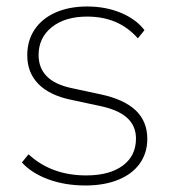

<svg xmlns="http://www.w3.org/2000/svg" viewBox="-20 -567 565 595"><path d="M47.9 -63.5 68.4 -88.9Q104.5 -55.7 148.9 -39.6Q193.4 -23.4 247.1 -23.4Q319.3 -23.4 360.4 -53.7Q401.4 -84 401.4 -137.7Q401.4 -176.8 374 -201.7Q346.7 -226.6 291 -238.3L200.2 -257.8Q133.8 -271.5 99.1 -306.6Q64.5 -341.8 64.5 -395.5Q64.5 -441.4 87.4 -475.6Q110.4 -509.8 152.3 -528.3Q194.3 -546.9 250 -546.9Q307.6 -546.9 354.5 -527.3Q401.4 -507.8 427.7 -473.6L407.2 -448.2Q377 -482.4 337.9 -499Q298.8 -515.6 250 -515.6Q181.6 -515.6 140.6 -482.9Q99.6 -450.2 99.6 -396.5Q99.6 -356.4 125 -330.6Q150.4 -304.7 202.1 -293.9L293 -274.4Q365.2 -258.8 400.9 -224.6Q436.5 -190.4 436.5 -136.7Q436.5 -92.8 413.1 -60.1Q389.6 -27.3 346.2 -9.8Q302.7 7.8 245.1 7.8Q181.6 7.8 129.9 -11.2Q78.1 -30.3 47.9 -63.5Z"/></svg>

Font: Min Sans VF VF
Style: Regular
Weight: 400
Designer: Jinseong-Kim, NotoSansCJK, Nunito
Foundry: Jinseong-Kim
Version: Version 1.420;Glyphs 3.1.2 (3151)